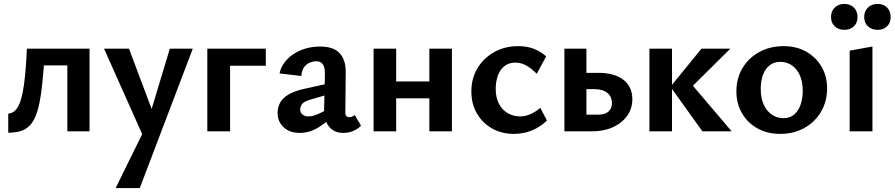

<svg xmlns="http://www.w3.org/2000/svg" viewBox="-20 -669 4557 978"><path d="M22 7V-90Q55 -93 73.5 -128.5Q92 -164 102 -236.5Q112 -309 117 -421H210Q203 -319 195.5 -245.5Q188 -172 176 -123Q164 -74 144.5 -45.5Q125 -17 95.5 -5Q66 7 22 7ZM323 0V-421H436V0ZM175 -336V-421H371V-336Z M723 56 510 -421H637L769 -70ZM845 -421H962L692 289H569L729 -36Z M1036 0V-421H1152V0ZM1096 -334V-421H1334V-334Z M1728 8Q1683 8 1656.5 -23.5Q1630 -55 1631 -116L1635 -286Q1636 -312 1631 -327.5Q1626 -343 1616 -350Q1606 -357 1591 -357Q1576 -357 1559 -350.5Q1542 -344 1529.5 -327.5Q1517 -311 1515 -282L1404 -295Q1410 -325 1428.5 -350Q1447 -375 1475 -393.5Q1503 -412 1537.5 -422Q1572 -432 1610 -432Q1681 -432 1711.5 -396.5Q1742 -361 1741 -302L1739 -94Q1739 -83 1744.5 -77.5Q1750 -72 1758 -72Q1766 -72 1773.5 -75Q1781 -78 1787 -83L1819 -29Q1804 -13 1780.5 -2.5Q1757 8 1728 8ZM1507 8Q1456 8 1425 -20.5Q1394 -49 1394 -94Q1394 -120 1405.5 -143.5Q1417 -167 1447 -186Q1477 -205 1532 -217L1695 -253L1700 -202L1559 -161Q1528 -152 1518.5 -138.5Q1509 -125 1509 -112Q1509 -96 1520.5 -86Q1532 -76 1551 -76Q1576 -76 1613 -94Q1650 -112 1696 -136L1698 -97Q1654 -54 1607 -23Q1560 8 1507 8Z M2167 0V-421H2282V0ZM1883 0V-421H1998V0ZM1938 -168V-254H2227V-168Z M2598 13Q2535 13 2486 -15Q2437 -43 2409 -91.5Q2381 -140 2381 -203Q2381 -270 2412.5 -322Q2444 -374 2498 -404Q2552 -434 2620 -434Q2664 -434 2699 -420.5Q2734 -407 2762 -382L2714 -293Q2688 -320 2661.5 -335Q2635 -350 2605 -350Q2571 -350 2548.5 -331.5Q2526 -313 2515.5 -282.5Q2505 -252 2505 -216Q2505 -172 2521.5 -140.5Q2538 -109 2566.5 -92.5Q2595 -76 2630 -76Q2655 -76 2681 -87Q2707 -98 2732 -120L2766 -55Q2739 -29 2709.5 -14Q2680 1 2652 7Q2624 13 2598 13Z M2855 0V-421H2967V-85H3029Q3061 -85 3079 -100.5Q3097 -116 3097 -143Q3097 -177 3073.5 -196Q3050 -215 3007 -215H2942V-298H3028Q3069 -298 3101 -289Q3133 -280 3155.5 -262.5Q3178 -245 3189.5 -220.5Q3201 -196 3201 -164Q3201 -116 3174.5 -79Q3148 -42 3102 -21Q3056 0 2995 0Z M3558 0 3395 -227 3553 -421H3700L3474 -197V-274L3707 0ZM3288 0V-421H3403V0Z M3953 13Q3889 13 3838.5 -15Q3788 -43 3759.5 -92Q3731 -141 3731 -203Q3731 -271 3762.5 -323Q3794 -375 3848.5 -404.5Q3903 -434 3972 -434Q4036 -434 4085.5 -406.5Q4135 -379 4164 -330.5Q4193 -282 4193 -219Q4193 -152 4162 -99.5Q4131 -47 4077 -17Q4023 13 3953 13ZM3970 -67Q4005 -67 4027 -87Q4049 -107 4059 -139Q4069 -171 4069 -206Q4069 -254 4053.5 -287Q4038 -320 4012.5 -337Q3987 -354 3955 -354Q3921 -354 3898.5 -335Q3876 -316 3865.5 -285Q3855 -254 3855 -217Q3855 -169 3870.5 -135.5Q3886 -102 3912.5 -84.5Q3939 -67 3970 -67Z M4308 0V-411L4424 -432V0ZM4281 -517Q4251 -517 4232 -535Q4213 -553 4213 -582Q4213 -612 4232 -630.5Q4251 -649 4281 -649Q4311 -649 4329.5 -630.5Q4348 -612 4348 -582Q4348 -553 4329.5 -535Q4311 -517 4281 -517ZM4451 -517Q4420 -517 4401 -535Q4382 -553 4382 -582Q4382 -612 4401 -630.5Q4420 -649 4451 -649Q4480 -649 4498.5 -630.5Q4517 -612 4517 -582Q4517 -553 4498.5 -535Q4480 -517 4451 -517Z"/></svg>

Font: Ysabeau
Style: Bold
Weight: 700
Designer: Christian Thalmann (Catharsis Fonts)
Version: Version 2.000;gftools[0.9.27.dev2+g8671c4b]